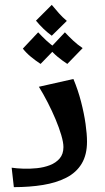

<svg xmlns="http://www.w3.org/2000/svg" viewBox="-20 -770 433 790"><path d="M37 0 28 -80Q48 -77 75.5 -76Q103 -75 132 -78Q161 -81 185.5 -90.5Q210 -100 225.5 -118Q241 -136 241 -165Q241 -184 232 -214.5Q223 -245 208.5 -279.5Q194 -314 176 -349Q158 -384 140 -413L282 -445Q301 -400 313.5 -351.5Q326 -303 332 -260.5Q338 -218 338 -187Q338 -133 316 -96.5Q294 -60 253 -39Q212 -18 157 -9Q102 0 37 0ZM193 -623Q174 -637 158.5 -652Q143 -667 128 -685L193 -750Q209 -731 222.5 -715.5Q236 -700 255 -684ZM147 -507Q127 -520 107.5 -536Q88 -552 74 -570L137 -637Q154 -619 171 -603Q188 -587 210 -572ZM257 -507Q237 -520 217.5 -536Q198 -552 184 -570L247 -637Q264 -619 281 -603Q298 -587 320 -572Z"/></svg>

Font: Marhey Light
Style: Regular
Weight: 400
Version: Version 1.000